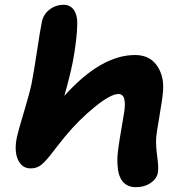

<svg xmlns="http://www.w3.org/2000/svg" viewBox="-20 -733 749 803"><path d="M548.8 49.8Q474.1 49.8 471.2 -49.8Q469.7 -75.2 474.9 -113Q480 -150.9 488.3 -197.3Q496.6 -243.7 499 -261.2Q504.9 -295.9 500 -317.9Q495.1 -339.8 475.1 -339.8Q442.9 -339.8 376.7 -286.1Q310.5 -232.4 252.9 -163.1Q237.3 -144.5 218 -119.4Q198.7 -94.2 188.2 -81.1Q177.7 -67.9 164.1 -54Q150.4 -40 137.2 -34.4Q124 -28.8 107.9 -28.8Q71.3 -28.8 54.9 -65.7Q38.6 -102.5 50.8 -160.2Q55.7 -183.6 79.6 -262.9Q103.5 -342.3 111.8 -381.8Q120.6 -425.3 134.3 -516.1Q147.9 -606.9 154.8 -640.1Q161.1 -672.9 187 -692.9Q212.9 -712.9 246.1 -712.9Q273.4 -712.9 288.6 -691.7Q303.7 -670.4 303.2 -633.8Q301.8 -565.9 284.2 -473.1Q272.5 -414.6 249 -332Q402.3 -502.9 544.9 -502.9Q604.5 -502.9 635.3 -460.2Q666 -417.5 662.1 -356Q660.2 -323.7 646.7 -246.3Q633.3 -168.9 632.8 -150.9Q631.8 -119.6 637.9 -75.9Q644 -32.2 640.1 -9.8Q634.8 15.6 609.4 32.7Q584 49.8 548.8 49.8Z"/></svg>

Font: Shantell Sans Irregular
Style: Bold Italic
Weight: 700
Italic angle: -11.31°
Designer: Stephen Nixon, Anya Danilova, Shantell Martin
Foundry: Arrow Type
Version: Version 1.006;[9816181b4]